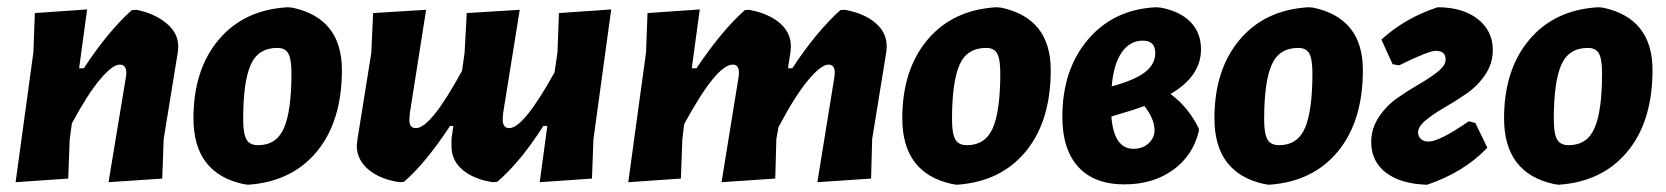

<svg xmlns="http://www.w3.org/2000/svg" viewBox="-20 -498 4589 529"><path d="M23 4 72 -354 76 -462 220 -472 198 -310H211Q278 -412 343 -470L356 -471Q406 -461 439 -433.5Q472 -406 471 -368L470 -355L431 -115L427 -6L279 4L327 -286L328 -297Q328 -320 310 -320Q290 -320 255.5 -279Q221 -238 178 -158L172 -114L168 -6Z M772 -478 785 -477Q922 -448 922 -305Q922 -164 853 -80.5Q784 3 663 11L650 9Q513 -21 513 -172Q513 -306 582.5 -388.5Q652 -471 772 -478ZM744 -366Q691 -366 670.5 -319Q650 -272 650 -169Q650 -130 659 -114Q668 -98 691 -98Q742 -98 762.5 -145.5Q783 -193 783 -296Q783 -335 774.5 -350.5Q766 -366 744 -366Z M1154 -471 1109 -185 1108 -169Q1107 -145 1126 -145Q1167 -145 1253 -303L1260 -352L1266 -462L1412 -471L1366 -185L1365 -169Q1365 -145 1383 -145Q1423 -145 1508 -299L1516 -354L1520 -462L1664 -472L1615 -114L1611 -6L1467 4L1488 -151H1477Q1414 -52 1350 3L1338 4Q1285 -4 1254 -30.5Q1223 -57 1224 -97V-115L1229 -151H1220Q1153 -49 1093 3L1081 4Q1027 -4 995 -31Q963 -58 963 -97L965 -115L1003 -352L1008 -462Z M1908 -472 1886 -310H1899Q1968 -413 2032 -470L2044 -471Q2098 -461 2129 -434Q2160 -407 2159 -368L2158 -355L2151 -310H2163Q2228 -409 2295 -470L2308 -471Q2362 -461 2393 -434Q2424 -407 2423 -368L2422 -355L2383 -115L2380 -6L2232 4L2279 -286L2280 -297Q2280 -320 2263 -320Q2242 -320 2206 -276.5Q2170 -233 2125 -148L2119 -115L2116 -6L1968 4L2015 -286L2016 -297Q2016 -320 1999 -320Q1954 -320 1865 -156L1860 -114L1856 -6L1711 4L1760 -354L1764 -462Z M2725 -478 2738 -477Q2875 -448 2875 -305Q2875 -164 2806 -80.5Q2737 3 2616 11L2603 9Q2466 -21 2466 -172Q2466 -306 2535.5 -388.5Q2605 -471 2725 -478ZM2697 -366Q2644 -366 2623.5 -319Q2603 -272 2603 -169Q2603 -130 2612 -114Q2621 -98 2644 -98Q2695 -98 2715.5 -145.5Q2736 -193 2736 -296Q2736 -335 2727.5 -350.5Q2719 -366 2697 -366Z M3078 10Q2995 10 2951 -38Q2907 -86 2907 -176Q2907 -306 2977.5 -389Q3048 -472 3164 -478L3178 -477Q3231 -467 3260 -437.5Q3289 -408 3289 -362Q3289 -288 3205 -239Q3254 -203 3283 -144V-136Q3266 -68 3211 -29Q3156 10 3078 10ZM3129 -386Q3093 -386 3070.5 -353.5Q3048 -321 3043 -260Q3106 -277 3134.5 -299Q3163 -321 3163 -352Q3163 -386 3129 -386ZM3161 -139Q3161 -170 3133 -206Q3104 -195 3042 -177Q3049 -88 3103 -88Q3128 -88 3144.5 -103Q3161 -118 3161 -139Z M3585 -478 3598 -477Q3735 -448 3735 -305Q3735 -164 3666 -80.5Q3597 3 3476 11L3463 9Q3326 -21 3326 -172Q3326 -306 3395.5 -388.5Q3465 -471 3585 -478ZM3557 -366Q3504 -366 3483.5 -319Q3463 -272 3463 -169Q3463 -130 3472 -114Q3481 -98 3504 -98Q3555 -98 3575.5 -145.5Q3596 -193 3596 -296Q3596 -335 3587.5 -350.5Q3579 -366 3557 -366Z M3912 11Q3840 9 3799 -22Q3758 -53 3758 -107Q3758 -144 3779 -175.5Q3800 -207 3830 -228Q3860 -249 3890.5 -266.5Q3921 -284 3942 -301Q3963 -318 3963 -334Q3963 -358 3936 -358Q3916 -358 3835 -318L3817 -321L3786 -389Q3852 -449 3941 -478Q4010 -478 4051.5 -445.5Q4093 -413 4093 -360Q4093 -323 4072 -292Q4051 -261 4020.5 -240Q3990 -219 3959.5 -201.5Q3929 -184 3908 -166.5Q3887 -149 3887 -133Q3887 -123 3894.5 -115.5Q3902 -108 3916 -108Q3946 -108 4027 -164L4045 -159L4078 -91Q4013 -23 3912 11Z M4383 -478 4396 -477Q4533 -448 4533 -305Q4533 -164 4464 -80.5Q4395 3 4274 11L4261 9Q4124 -21 4124 -172Q4124 -306 4193.5 -388.5Q4263 -471 4383 -478ZM4355 -366Q4302 -366 4281.5 -319Q4261 -272 4261 -169Q4261 -130 4270 -114Q4279 -98 4302 -98Q4353 -98 4373.5 -145.5Q4394 -193 4394 -296Q4394 -335 4385.5 -350.5Q4377 -366 4355 -366Z"/></svg>

Font: Alegreya Sans ExtraBold
Style: Italic
Weight: 800
Italic angle: -7°
Designer: Juan Pablo del Peral
Foundry: Huerta Tipografica
Version: Version 2.007